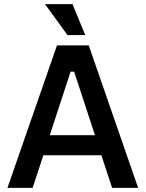

<svg xmlns="http://www.w3.org/2000/svg" viewBox="-20 -910 706 930"><path d="M256 -690H410L649 0H523L471 -158H190L138 0H16ZM440 -255 339 -563H322L221 -255ZM198 -890H331L393 -740H307Z"/></svg>

Font: Mozilla Text BETA SemiBold
Style: Regular
Weight: 600
Designer: Studio DRAMA
Foundry: Studio DRAMA
Version: Version 0.100